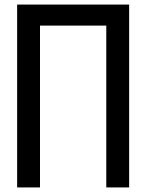

<svg xmlns="http://www.w3.org/2000/svg" viewBox="-20 -820 640 840"><path d="M55 0V-800H545V0H445V-708H155V0Z"/></svg>

Font: Victor Mono
Style: Bold
Weight: 700
Monospace: yes
Designer: Rune Bjørnerås
Version: Version 1.561;gftools[0.9.30]